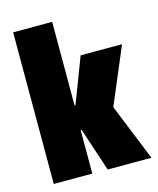

<svg xmlns="http://www.w3.org/2000/svg" viewBox="-100 -712 647 784"><g transform="rotate(-15 223.5 -320.5)"><path d="M443 0 346 -240 447 -479H272L199 -288H195V-641H30V0H193V-184H197L258 0Z"/></g></svg>

Font: Passion One
Style: Regular
Weight: 400
Designer: Alejandro Lo Celso
Foundry: Fontstage
Version: Version 1.001